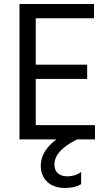

<svg xmlns="http://www.w3.org/2000/svg" viewBox="-20 -694 541 956"><path d="M453 0H364Q251 56 251 125Q251 154 268.5 169Q286 184 316 184Q355 184 384 162V223Q352 242 305 242Q247 242 215 211Q183 180 183 132Q183 58 261 0H77V-674H448V-603H158V-372H414V-301H158V-71H453Z"/></svg>

Font: Hind Regular
Style: Regular
Weight: 400
Designer: Manushi Parikh, Satya Rajpurohit
Foundry: Indian Type Foundry
Version: Version 1.201;PS 1.0;hotconv 1.0.78;makeotf.lib2.5.61930; tt